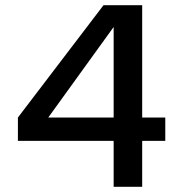

<svg xmlns="http://www.w3.org/2000/svg" viewBox="-20 -720 700 740"><path d="M49 -177H418V0H528V-177H617V-267H528V-700H379L49 -267ZM166 -267 418 -616V-267Z"/></svg>

Font: Uncut Plan8
Style: Regular
Weight: 400
Designer: Kasper Nordkvist
Foundry: UNCUT.wtf
Version: Version 1.002;Glyphs 3.1.2 (3151)